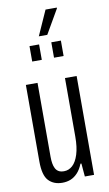

<svg xmlns="http://www.w3.org/2000/svg" viewBox="-99 -946 571 1006"><g transform="rotate(-10 186.0 -442.5)"><path d="M149 12Q103 12 76 -16.5Q49 -45 49 -119V-526H111V-133Q111 -114 113.5 -98.5Q116 -83 122 -71Q128 -59 139 -52.5Q150 -46 168 -46Q193 -46 213 -64Q233 -82 245 -120Q257 -158 257 -214V-526H319V0H270L264 -70H259Q247 -40 230 -22Q213 -4 193 4Q173 12 149 12ZM103 -641V-723H154V-641ZM219 -641V-723H270V-641ZM160 -765 219 -897H279V-893L205 -765Z"/></g></svg>

Font: Archivo ExtraCondensed Light
Style: Regular
Weight: 300
Width: 2
Designer: Hector Gatti
Foundry: Omnibus-Type
Version: Version 2.001